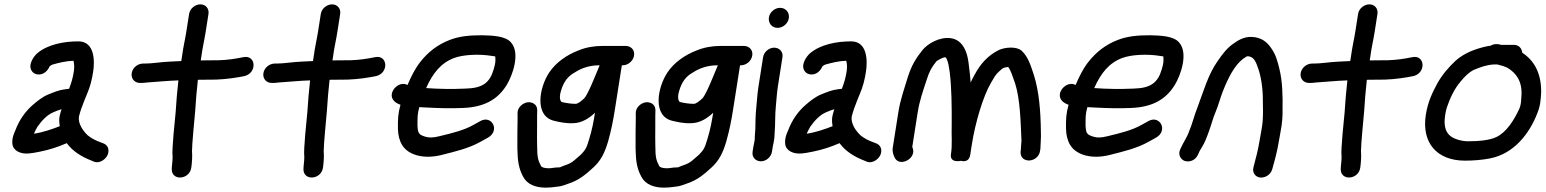

<svg xmlns="http://www.w3.org/2000/svg" viewBox="-20 -711 7100 882"><path d="M36.9 -50C40.2 -17.7 75.6 -2.4 113.3 -6.1C124.3 -6.9 142.5 -9.9 164.5 -14.5C209.5 -23.5 248.5 -36.8 286.7 -53.4C313.9 -16 354.1 8.9 401.8 27.4L410.8 31.2C438.7 43.1 468.8 18 475.6 -2.5C483.8 -27.5 473.2 -45.9 453.8 -52.9L444.1 -56.6C420.2 -65 399.1 -75.8 382.6 -89.6C362.1 -109.4 338.1 -141.7 342.5 -175C348.8 -200.5 356.7 -222.7 367.4 -248.9L380.3 -280.6C394 -312.4 402.1 -343.9 407.9 -381C415.4 -428.9 416.3 -521 339.9 -521C272.8 -521 198 -506.7 150.5 -465.7C135.9 -453.1 102.7 -409.3 129.9 -380.1C135.6 -373.9 143.8 -370.4 152.2 -369.2C181.5 -365.2 201 -389.1 208.1 -406.3C213.7 -410.7 216.3 -412.7 220.7 -414.2C250.7 -422.7 283.1 -430.8 317.5 -431.9C320.9 -418.5 322.3 -402.6 319.1 -382C314.1 -350.3 307.2 -329.2 297.4 -303.2C291 -302.4 284.6 -301.6 278.2 -300.8C250 -297.4 226.8 -286.9 204.2 -278.1C175.1 -266.8 149.4 -245.2 130.3 -228.7C96.6 -199.5 67.9 -159.3 50.3 -111.5C45.3 -101.2 34.1 -76.6 36.9 -50ZM262.7 -209.3C259.9 -201 256.9 -191 254.3 -179.6C250.5 -162.3 252.1 -146.3 254.7 -131.4C219.5 -117.5 175.9 -102.5 135.7 -96.8C140.6 -107.2 146.8 -120.6 152.5 -129.4C173.2 -158.7 197.5 -184.3 226.8 -196.1C241.7 -202.2 250.5 -206 262.7 -209.3Z M622.9 -330H629.9C637.6 -330 645.3 -330.7 655.8 -332.1C702.1 -335 749.9 -340.2 799.5 -341.7C793.8 -293.5 790.2 -245.2 786.9 -196C784.2 -165.4 768.4 -22.8 772.8 8.2C773.6 13.9 770.7 46.7 769.8 52C769.7 52.6 769.6 53.7 769.6 54.5L769 64.8C767.2 120.9 849.8 115.9 858.6 60C861.8 39.2 864.2 4.7 862 -16.8C861.4 -41.9 874.2 -172.8 876.8 -203C880 -251.2 883.3 -296.2 889 -344.5C905.2 -344.8 919.9 -345 936.9 -345C983 -343.8 1036.4 -349.4 1075.7 -356.4L1102.5 -361.4C1103.1 -361.5 1104.1 -361.8 1104.8 -362C1162.4 -377.7 1155.8 -460.4 1097.9 -448.4L1071.9 -443.5C1039 -437.1 991.8 -432.8 951.6 -434C934.3 -434 920.4 -433.9 902.2 -433.5L905 -451.3C910.5 -493.8 918.4 -523.9 924.7 -564L937.7 -647C941.5 -671.3 924.9 -691 900.6 -691C877.6 -691 852.8 -673 848.7 -647L835.7 -564C829.8 -526.6 822.1 -497.6 815.9 -450.7L812.7 -430.5C795.6 -429.8 773.8 -428.6 760.2 -428C715.9 -426.1 680.8 -419 643.9 -419H636.9C613.8 -419 589.1 -401 585 -375C581.1 -350.2 598.1 -330 622.9 -330Z M1227.9 -330H1234.9C1242.6 -330 1250.3 -330.7 1260.8 -332.1C1307.1 -335 1354.9 -340.2 1404.5 -341.7C1398.8 -293.5 1395.2 -245.2 1391.9 -196C1389.2 -165.4 1373.4 -22.8 1377.8 8.2C1378.6 13.9 1375.7 46.7 1374.8 52C1374.7 52.6 1374.6 53.7 1374.6 54.5L1374 64.8C1372.2 120.9 1454.8 115.9 1463.6 60C1466.8 39.2 1469.2 4.7 1467 -16.8C1466.4 -41.9 1479.2 -172.8 1481.8 -203C1485 -251.2 1488.3 -296.2 1494 -344.5C1510.2 -344.8 1524.9 -345 1541.9 -345C1588 -343.8 1641.4 -349.4 1680.7 -356.4L1707.5 -361.4C1708.1 -361.5 1709.1 -361.8 1709.8 -362C1767.4 -377.7 1760.8 -460.4 1702.9 -448.4L1676.9 -443.5C1644 -437.1 1596.8 -432.8 1556.6 -434C1539.3 -434 1525.4 -433.9 1507.2 -433.5L1510 -451.3C1515.5 -493.8 1523.4 -523.9 1529.7 -564L1542.7 -647C1546.5 -671.3 1529.9 -691 1505.6 -691C1482.6 -691 1457.8 -673 1453.7 -647L1440.7 -564C1434.8 -526.6 1427.1 -497.6 1420.9 -450.7L1417.7 -430.5C1400.6 -429.8 1378.8 -428.6 1365.2 -428C1320.9 -426.1 1285.8 -419 1248.9 -419H1241.9C1218.8 -419 1194.1 -401 1190 -375C1186.1 -350.2 1203.1 -330 1227.9 -330Z M1937.6 -306.4C1967.9 -375.1 2006.4 -422.5 2066.5 -444.7C2109.4 -460.6 2182.3 -463.6 2238.9 -454.2C2247.3 -453.2 2250.7 -452.8 2255.1 -451.9C2256.8 -428.1 2256.2 -422.1 2248 -393.2C2230 -330.6 2197 -305.9 2117.9 -304C2055.7 -301.2 1995.9 -302.1 1937.6 -306.4ZM1906.2 -218.8C1914.7 -218.1 1929 -217.4 1941.1 -217C1996.1 -214.2 2046.9 -212.4 2106.9 -215C2199.2 -218.8 2263.7 -249.9 2306.9 -319.5C2335.1 -364.9 2370.9 -467 2327.7 -515.7C2301.9 -547.5 2234.9 -547.8 2193.7 -549C2140 -549 2092.4 -545.5 2046 -527.6C1991.6 -506.7 1946.8 -472.9 1909.6 -425.1C1885.2 -393.4 1867.9 -357.8 1852 -320.5C1811.2 -344 1754.1 -281.8 1791.6 -245.8C1798.6 -239.1 1806.1 -234.8 1819.7 -229.7C1808.2 -189 1807.4 -161.6 1808 -118.6C1808.8 -90 1814.8 -65.4 1827.2 -44.8C1856.1 2.5 1928.1 20.9 2007.2 1.2C2071.5 -15.2 2130.9 -28.4 2187.4 -59.7L2221.4 -78.7C2278 -110.3 2240.5 -183.2 2187.7 -155.5L2153.5 -136.4C2109.7 -112.3 2060.4 -100.2 1998.1 -85.2C1970.2 -77.9 1950 -77.9 1934.2 -83C1903.5 -92.3 1899.7 -98.9 1897.8 -134.4C1898 -173.6 1897.1 -186.3 1906.2 -218.8Z M2734.7 -411C2726.6 -392.3 2718.2 -372 2708.5 -348.2C2695.7 -317.4 2676.5 -272.9 2663.5 -259C2649.4 -245.2 2633.1 -234 2624.8 -234C2603.7 -234 2581.1 -237.4 2560.8 -242.3C2556.5 -243.4 2546 -258.3 2556.9 -293.4C2569.1 -335.6 2588.7 -360.5 2619.4 -377.7C2619.8 -377.9 2620.6 -378.4 2621.2 -378.7C2650.1 -397.5 2687.3 -411 2732.6 -411ZM2500.2 62C2478.7 62 2467.6 56.4 2465.6 52.2C2450.3 23.2 2447.9 10.5 2447.4 -43.3C2446.2 -96.6 2448.1 -133.4 2447.3 -181.8L2447.9 -204.4C2448.3 -233.5 2422.6 -243.7 2403 -241C2383.4 -238.2 2356.9 -219.4 2357.4 -190.7L2357.7 -168.2C2356.5 -121.9 2356.7 -83 2356.7 -27.9C2357.7 30.7 2363.6 64.9 2383.5 101.3C2402.3 137.1 2442 151 2487.3 151C2505.1 151 2519.8 149.2 2536.4 146.9C2562.8 145.2 2576.2 137.1 2590.7 132.8C2640.9 116.9 2672.8 88.3 2704.9 59.1C2739.2 27.9 2757.2 -6.4 2773.3 -60.8C2788 -113.3 2796.5 -155.6 2805.3 -212L2836.6 -411H2840.6C2865.4 -411 2888.8 -431.2 2892.7 -456C2896.8 -482 2877.7 -500 2854.6 -500H2746.6C2708.5 -500 2670.2 -493.2 2636.5 -479C2585.5 -459.6 2533.7 -424.8 2502.4 -377.2C2456.7 -307.6 2433.4 -176.7 2527.1 -155.6C2549 -150.5 2578.9 -143.6 2612.4 -145C2654.6 -145.6 2689.3 -170.4 2713.3 -193.2C2706.2 -149.3 2699.6 -114.3 2686.7 -72.6C2674.2 -29.8 2669.7 -23.2 2648.4 -0.7L2617.2 26.3C2606 36 2592.1 43 2575.2 48.4C2550 56.9 2557.8 58 2544.9 58C2526.9 58 2515.3 62 2500.2 62Z M3277.7 -411C3269.6 -392.3 3261.2 -372 3251.5 -348.2C3238.7 -317.4 3219.5 -272.9 3206.5 -259C3192.4 -245.2 3176.1 -234 3167.8 -234C3146.7 -234 3124.1 -237.4 3103.8 -242.3C3099.5 -243.4 3089 -258.3 3099.9 -293.4C3112.1 -335.6 3131.7 -360.5 3162.4 -377.7C3162.8 -377.9 3163.6 -378.4 3164.2 -378.7C3193.1 -397.5 3230.3 -411 3275.6 -411ZM3043.2 62C3021.7 62 3010.6 56.4 3008.6 52.2C2993.3 23.2 2990.9 10.5 2990.4 -43.3C2989.2 -96.6 2991.1 -133.4 2990.3 -181.8L2990.9 -204.4C2991.3 -233.5 2965.6 -243.7 2946 -241C2926.4 -238.2 2899.9 -219.4 2900.4 -190.7L2900.7 -168.2C2899.5 -121.9 2899.7 -83 2899.7 -27.9C2900.7 30.7 2906.6 64.9 2926.5 101.3C2945.3 137.1 2985 151 3030.3 151C3048.1 151 3062.8 149.2 3079.4 146.9C3105.8 145.2 3119.2 137.1 3133.7 132.8C3183.9 116.9 3215.8 88.3 3247.9 59.1C3282.2 27.9 3300.2 -6.4 3316.3 -60.8C3331 -113.3 3339.5 -155.6 3348.3 -212L3379.6 -411H3383.6C3408.4 -411 3431.8 -431.2 3435.7 -456C3439.8 -482 3420.7 -500 3397.6 -500H3289.6C3251.5 -500 3213.2 -493.2 3179.5 -479C3128.5 -459.6 3076.7 -424.8 3045.4 -377.2C2999.7 -307.6 2976.4 -176.7 3070.1 -155.6C3092 -150.5 3121.9 -143.6 3155.4 -145C3197.6 -145.6 3232.3 -170.4 3256.3 -193.2C3249.2 -149.3 3242.6 -114.3 3229.7 -72.6C3217.2 -29.8 3212.7 -23.2 3191.4 -0.7L3160.2 26.3C3149 36 3135.1 43 3118.2 48.4C3093 56.9 3100.8 58 3087.9 58C3069.9 58 3058.3 62 3043.2 62Z M3534 -57 3537.1 -77C3538.2 -83.8 3537.2 -86.3 3538.4 -98.5C3542.4 -144.7 3539.5 -180.8 3544.1 -223.3C3547.1 -252.4 3548.5 -283 3553.2 -313L3574.4 -448C3578.5 -474 3559.4 -492 3536.4 -492C3512 -492 3489.3 -472.3 3485.4 -448L3464.2 -313C3458.7 -278.1 3457.2 -246 3454.3 -217.7C3450.4 -181.3 3450.4 -150.8 3449.8 -118.1C3449.6 -107.4 3446.8 -88.5 3447.2 -71.3L3445.5 -60.1C3443.6 -52.5 3442.1 -45.2 3441 -38L3437.2 -14C3433.1 12 3452.2 30 3475.3 30C3499.6 30 3522.4 10.3 3526.2 -14L3530 -38C3530.9 -43.7 3532.9 -50.5 3534 -57ZM3512.2 -631C3508.3 -606 3525 -583 3552.2 -583C3576.8 -583 3599.8 -602.9 3603.7 -627.5C3607.7 -653.5 3589.6 -675 3563.6 -675C3539.7 -675 3516.1 -656 3512.2 -631Z M3586.9 -50C3590.2 -17.7 3625.6 -2.4 3663.3 -6.1C3674.3 -6.9 3692.5 -9.9 3714.5 -14.5C3759.5 -23.5 3798.5 -36.8 3836.7 -53.4C3863.9 -16 3904.1 8.9 3951.8 27.4L3960.8 31.2C3988.7 43.1 4018.8 18 4025.6 -2.5C4033.8 -27.5 4023.2 -45.9 4003.8 -52.9L3994.1 -56.6C3970.2 -65 3949.1 -75.8 3932.6 -89.6C3912.1 -109.4 3888.1 -141.7 3892.5 -175C3898.8 -200.5 3906.7 -222.7 3917.4 -248.9L3930.3 -280.6C3944 -312.4 3952.1 -343.9 3957.9 -381C3965.4 -428.9 3966.3 -521 3889.9 -521C3822.8 -521 3748 -506.7 3700.5 -465.7C3685.9 -453.1 3652.7 -409.3 3679.9 -380.1C3685.6 -373.9 3693.8 -370.4 3702.2 -369.2C3731.5 -365.2 3751 -389.1 3758.1 -406.3C3763.7 -410.7 3766.3 -412.7 3770.7 -414.2C3800.7 -422.7 3833.1 -430.8 3867.5 -431.9C3870.9 -418.5 3872.3 -402.6 3869.1 -382C3864.1 -350.3 3857.2 -329.2 3847.4 -303.2C3841 -302.4 3834.6 -301.6 3828.2 -300.8C3800 -297.4 3776.8 -286.9 3754.2 -278.1C3725.1 -266.8 3699.4 -245.2 3680.3 -228.7C3646.6 -199.5 3617.9 -159.3 3600.3 -111.5C3595.3 -101.2 3584.1 -76.6 3586.9 -50ZM3812.7 -209.3C3809.9 -201 3806.9 -191 3804.3 -179.6C3800.5 -162.3 3802.1 -146.3 3804.7 -131.4C3769.5 -117.5 3725.9 -102.5 3685.7 -96.8C3690.6 -107.2 3696.8 -120.6 3702.5 -129.4C3723.2 -158.7 3747.5 -184.3 3776.8 -196.1C3791.7 -202.2 3800.5 -206 3812.7 -209.3Z M4758.4 -21.7 4759.2 -27C4759.4 -27.9 4759.5 -29.4 4759.5 -30.5C4759.9 -56.5 4763 -76.8 4761.5 -107.6C4760.6 -197.6 4753.4 -291.3 4729.2 -367C4716.8 -403.1 4705.3 -447.9 4673.9 -477.3C4651.2 -498.7 4597.6 -494.8 4568 -481.1C4517.2 -455.2 4483.9 -418.1 4456.3 -366.2C4451.1 -357.1 4444.8 -344.9 4438.8 -331.8C4437.1 -356.1 4434.8 -379.9 4431.6 -403.7C4428.3 -434.5 4424.1 -457.7 4416.5 -475.4C4406 -501.7 4385.9 -531.1 4346.2 -535.8C4296.6 -541.8 4242.4 -511.9 4216.4 -479.6C4188 -444.1 4167.2 -410.1 4150.5 -357.7C4135.4 -306.4 4116.3 -256.4 4106.7 -195L4081.2 -33C4078 -12.6 4085.2 2 4088.7 10.4C4104.5 48.7 4156 32.6 4170.8 2.4C4180.1 -16.4 4172.8 -31.1 4170.7 -36L4195.7 -195C4204.1 -248.6 4220.2 -293.6 4236.8 -344C4248.7 -383.2 4260.6 -403.5 4282.3 -430C4285.2 -432.8 4306.7 -444.5 4313.9 -446.4C4325 -449.4 4325.5 -449.1 4332 -432C4335.1 -424.4 4339.2 -406.4 4342.7 -380.1C4351.7 -306.6 4352.3 -220.5 4351.9 -137.7C4350 -86.6 4355.4 -47.3 4348.5 -3C4341.7 40.2 4394.8 27.7 4394.8 27.7C4394.8 27.7 4430.7 40.3 4437 0L4444.7 -49C4459.6 -144 4495.1 -267.9 4533.1 -332C4548.9 -358.7 4552.8 -367.4 4568.7 -381.8C4586.3 -397.8 4586.1 -399.9 4607.9 -403C4608.9 -403 4609.2 -403 4611.6 -402.9C4623.7 -388.2 4632 -358.6 4643.2 -327.8C4665.9 -256 4668.3 -159.9 4672.4 -64.4C4671.7 -54.5 4669.8 -35.4 4669.4 -21.3L4668.5 -16C4668.4 -15.3 4668.3 -13.9 4668.2 -12.9C4666.4 43.3 4752.6 37.6 4758.4 -21.7Z M5006.6 -306.4C5036.9 -375.1 5075.4 -422.5 5135.5 -444.7C5178.4 -460.6 5251.3 -463.6 5307.9 -454.2C5316.3 -453.2 5319.7 -452.8 5324.1 -451.9C5325.8 -428.1 5325.2 -422.1 5317 -393.2C5299 -330.6 5266 -305.9 5186.9 -304C5124.7 -301.2 5064.9 -302.1 5006.6 -306.4ZM4975.2 -218.8C4983.7 -218.1 4998 -217.4 5010.1 -217C5065.1 -214.2 5115.9 -212.4 5175.9 -215C5268.2 -218.8 5332.7 -249.9 5375.9 -319.5C5404.1 -364.9 5439.9 -467 5396.7 -515.7C5370.9 -547.5 5303.9 -547.8 5262.7 -549C5209 -549 5161.4 -545.5 5115 -527.6C5060.6 -506.7 5015.8 -472.9 4978.6 -425.1C4954.2 -393.4 4936.9 -357.8 4921 -320.5C4880.2 -344 4823.1 -281.8 4860.6 -245.8C4867.6 -239.1 4875.1 -234.8 4888.7 -229.7C4877.2 -189 4876.4 -161.6 4877 -118.6C4877.8 -90 4883.8 -65.4 4896.2 -44.8C4925.1 2.5 4997.1 20.9 5076.2 1.2C5140.5 -15.2 5199.9 -28.4 5256.4 -59.7L5290.4 -78.7C5347 -110.3 5309.5 -183.2 5256.7 -155.5L5222.5 -136.4C5178.7 -112.3 5129.4 -100.2 5067.1 -85.2C5039.2 -77.9 5019 -77.9 5003.2 -83C4972.5 -92.3 4968.7 -98.9 4966.8 -134.4C4967 -173.6 4966.1 -186.3 4975.2 -218.8Z M5483.2 -0.5C5488.5 -13.5 5492.5 -21.3 5499.4 -31.8C5515.4 -56.2 5524 -81.8 5534.3 -109.9C5545.7 -141.3 5552.5 -170 5564 -196.3C5575.2 -222.1 5587.2 -265.6 5596.9 -290.2C5622.1 -353.8 5650.6 -410.5 5690 -440.5C5704.5 -450.4 5707.5 -452.9 5712.4 -452.6C5735.8 -450.9 5746.7 -434.3 5756.6 -405.3C5772.6 -365.2 5782 -303.6 5781.2 -247.1C5781.7 -210.3 5782.8 -189.1 5780.3 -153.8C5778.6 -128.5 5770.8 -94.4 5766.2 -65C5759.7 -23.8 5748.7 17.6 5738.4 56.1C5730.7 83.2 5748.5 102.2 5768.4 104.5C5788.1 106.8 5816.4 94.6 5824.4 66.1C5835.7 26.1 5847.6 -16.5 5855.1 -64C5857.3 -78.3 5860 -93.2 5863.1 -109C5870.2 -144.8 5872.4 -178.9 5871.7 -209.9C5872.9 -271.3 5871.1 -338.3 5857.5 -393.4C5848.5 -430.1 5841.2 -459.2 5820 -489.2C5802.8 -514.8 5777.1 -539.7 5730.1 -541.5C5690.8 -543 5663 -522.3 5644.8 -509.7C5615.4 -489.4 5594.1 -460.2 5573.9 -431C5529.9 -369.4 5507.9 -289.1 5480.9 -217.8C5465.1 -178.5 5457 -141 5443.2 -109.9C5442.9 -109.2 5442.5 -108 5442.2 -107.1C5434.1 -82.2 5417 -59.3 5402.4 -26.8C5389.1 0.4 5404.9 22.7 5423.2 28.6C5440.4 34.1 5470.3 28.7 5483.2 -0.5Z M5992.9 -330H5999.9C6007.6 -330 6015.3 -330.7 6025.8 -332.1C6072.1 -335 6119.9 -340.2 6169.5 -341.7C6163.8 -293.5 6160.2 -245.2 6156.9 -196C6154.2 -165.4 6138.4 -22.8 6142.8 8.2C6143.6 13.9 6140.7 46.7 6139.8 52C6139.7 52.6 6139.6 53.7 6139.6 54.5L6139 64.8C6137.2 120.9 6219.8 115.9 6228.6 60C6231.8 39.2 6234.2 4.7 6232 -16.8C6231.4 -41.9 6244.2 -172.8 6246.8 -203C6250 -251.2 6253.3 -296.2 6259 -344.5C6275.2 -344.8 6289.9 -345 6306.9 -345C6353 -343.8 6406.4 -349.4 6445.7 -356.4L6472.5 -361.4C6473.1 -361.5 6474.1 -361.8 6474.8 -362C6532.4 -377.7 6525.8 -460.4 6467.9 -448.4L6441.9 -443.5C6409 -437.1 6361.8 -432.8 6321.6 -434C6304.3 -434 6290.4 -433.9 6272.2 -433.5L6275 -451.3C6280.5 -493.8 6288.4 -523.9 6294.7 -564L6307.7 -647C6311.5 -671.3 6294.9 -691 6270.6 -691C6247.6 -691 6222.8 -673 6218.7 -647L6205.7 -564C6199.8 -526.6 6192.1 -497.6 6185.9 -450.7L6182.7 -430.5C6165.6 -429.8 6143.8 -428.6 6130.2 -428C6085.9 -426.1 6050.8 -419 6013.9 -419H6006.9C5983.8 -419 5959.1 -401 5955 -375C5951.1 -350.2 5968.1 -330 5992.9 -330Z M6858 -415C6874.6 -411.4 6892.4 -405.6 6904.7 -399.6C6945 -375.7 6972.3 -337.8 6969.4 -275.4C6967.7 -247.5 6967.9 -233.7 6960.3 -213.3C6933.9 -155.7 6898.4 -102.1 6853.3 -81.2C6823.9 -66.9 6774.7 -62 6723.7 -62C6709.8 -62 6694.2 -64.3 6677.6 -69.1C6629.3 -83.5 6608.1 -115.4 6619 -184.5C6621 -196.9 6623.7 -208.6 6627 -218.8C6641.8 -263.1 6663 -305.3 6688.3 -334.9C6709.3 -360.3 6726 -377.8 6751.2 -390.4C6783.1 -403.4 6807.4 -412.5 6843.1 -415ZM6934.4 -505H6884.4C6881.7 -505 6882.7 -505.1 6877.6 -504.6C6868.5 -507.1 6848.8 -513.5 6827 -501C6822.7 -500.5 6816.9 -499.6 6811.2 -498.5C6758.9 -487.2 6706.7 -468.2 6665.4 -431C6634.9 -402.1 6606.2 -369.4 6583.5 -329.2C6560 -285.9 6539.3 -243.7 6529.9 -184C6509.6 -54.6 6580.9 27 6709.8 27C6749.5 27 6790.5 23.5 6825.4 16.5C6933.4 -4.4 7006.3 -96.3 7042.5 -192.2C7056.2 -225.3 7057.7 -253.2 7059.6 -284.9C7061.4 -370 7030.3 -431.8 6972.8 -468.8C6971 -488.5 6957.4 -505 6934.4 -505Z"/></svg>

Font: Just Breathe
Style: BdObl3
Weight: 400
Foundry: Cannot Into Space Fonts
Version: Version 0.72